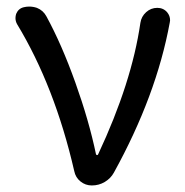

<svg xmlns="http://www.w3.org/2000/svg" viewBox="-20 -567 567 587"><path d="M328.1 -39.1Q318.4 -21.5 300.3 -10.7Q282.2 0 260.7 0Q241.2 0 226.1 -12.2Q210.9 -24.4 207 -43.9Q147.5 -302.7 32.2 -493.2Q27.3 -502 27.3 -511.7Q27.3 -517.6 29.3 -524.4Q36.1 -541 52.7 -544.9Q60.5 -546.9 69.3 -546.9Q81.1 -546.9 92.8 -543Q112.3 -535.2 122.1 -516.6Q168.9 -430.7 210.4 -314.5Q252 -198.2 273.4 -95.7Q274.4 -92.8 276.9 -92.8Q279.3 -92.8 280.3 -95.7Q382.8 -314.5 409.2 -497.1Q412.1 -516.6 426.8 -529.8Q441.4 -543 460.9 -543Q479.5 -543 491.2 -529.3Q500 -518.6 500 -504.9Q500 -502 499 -498Q458 -274.4 328.1 -39.1Z"/></svg>

Font: Gen Jyuu Gothic P Regular
Style: Regular
Weight: 400
Designer: [Source Han Sans]
Ryoko NISHIZUKA  (kana & ideographs); Paul D. Hunt (Latin, Greek & Cyrillic); Wenlong ZHANG  (bopomofo
Version: Version 1.002.20150607